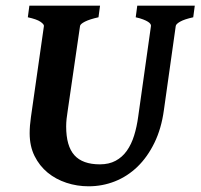

<svg xmlns="http://www.w3.org/2000/svg" viewBox="-20 -635 700 670"><path d="M654.3 -574.7Q623.5 -567.9 608.9 -559.6Q594.2 -551.3 593.3 -544.4L551.8 -250Q543 -186 518.8 -136.5Q494.6 -86.9 459.7 -53.2Q424.8 -19.5 381.1 -2.2Q337.4 15.1 289.1 15.1Q249 15.1 211.9 2.9Q174.8 -9.3 146.2 -32.7Q117.7 -56.2 100.6 -90.6Q83.5 -125 83.5 -169.9Q83.5 -195.8 87.9 -226.1L133.3 -544.4Q133.8 -550.3 121.1 -559.1Q108.4 -567.9 77.1 -574.7L82.5 -615.2H329.1L323.7 -574.7Q293 -567.9 276.6 -559.6Q260.3 -551.3 259.3 -544.4L216.3 -249Q213.9 -234.9 212.4 -220.7Q210.9 -206.5 210.9 -193.8Q210.9 -125.5 239.5 -93.5Q268.1 -61.5 328.6 -61.5Q360.4 -61.5 383.5 -74Q406.7 -86.4 422.6 -108.9Q438.5 -131.3 448 -161.9Q457.5 -192.4 462.4 -229L506.8 -544.4Q507.3 -547.4 504.9 -551.3Q502.4 -555.2 496.3 -559.1Q490.2 -563 479.7 -567.1Q469.2 -571.3 453.6 -574.7L459 -615.2H659.7Z"/></svg>

Font: Gentium Book Basic
Style: Bold Italic
Weight: 700
Italic angle: -8°
Designer: J. Victor Gaultney and Annie Olsen
Foundry: SIL International
Version: Version 1.102; 2013; Maintenance release